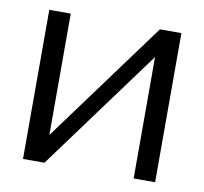

<svg xmlns="http://www.w3.org/2000/svg" viewBox="-62 -567 675 634"><g transform="rotate(10 275.0 -250.0)"><path d="M54 0H126L425 -407V0H497V-500H425L126 -93V-500H54Z"/></g></svg>

Font: LT Wave Alt Light
Style: Regular
Weight: 300
Designer: Daniel Lyons
Version: Version 2.5 (Glyphs App)